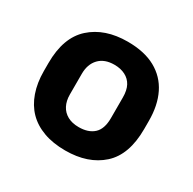

<svg xmlns="http://www.w3.org/2000/svg" viewBox="-93 -844 557 555"><g transform="rotate(30 185.5 -566.5)"><path d="M186 -385Q145 -385 113.5 -396.5Q82 -408 61 -429.5Q40 -451 29 -482.5Q18 -514 18 -553V-580Q18 -665 64 -706.5Q110 -748 186 -748Q242 -748 279 -727.5Q316 -707 334.5 -669.5Q353 -632 353 -580V-553Q353 -467 307.5 -426Q262 -385 186 -385ZM186 -463Q218 -463 236 -479.5Q254 -496 254 -532V-601Q254 -625 246 -640Q238 -655 222.5 -663Q207 -671 186 -671Q153 -671 135 -652Q117 -633 117 -601V-532Q117 -511 125 -495.5Q133 -480 148.5 -471.5Q164 -463 186 -463Z"/></g></svg>

Font: Hubot Sans SemiBold
Style: Regular
Weight: 600
Designer: Deni Anggara
Foundry: GitHub, Inc., Subsidiary of Microsoft Corporation
Version: Version 2.000